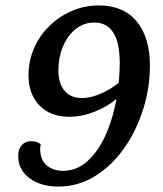

<svg xmlns="http://www.w3.org/2000/svg" viewBox="-20 -675 601 707"><path d="M345 -655Q434 -655 483 -596.5Q532 -538 532 -434Q532 -350 506.5 -270.5Q481 -191 435.5 -127Q390 -63 328.5 -25.5Q267 12 195 12Q130 12 88.5 -19Q47 -50 47 -100Q47 -126 60 -140.5Q73 -155 95 -155Q116 -155 130 -144Q129 -140 128.5 -135.5Q128 -131 128 -126Q128 -87 151.5 -66.5Q175 -46 212 -46Q263 -46 302.5 -82Q342 -118 369 -178Q396 -238 409 -311Q375 -282 328 -263.5Q281 -245 236 -245Q166 -245 125.5 -286.5Q85 -328 85 -398Q85 -450 105 -496.5Q125 -543 161 -578.5Q197 -614 244 -634.5Q291 -655 345 -655ZM195 -416Q195 -368 217.5 -341Q240 -314 283 -314Q313 -314 350.5 -330Q388 -346 417 -370Q421 -406 421 -442Q421 -592 327 -592Q288 -592 258 -567.5Q228 -543 211.5 -503Q195 -463 195 -416Z"/></svg>

Font: Petrona SemiBold
Style: Italic
Weight: 600
Italic angle: -9°
Designer: Ringo R. Seeber
Foundry: Ringo R. Seeber
Version: Version 2.001; ttfautohint (v1.8.3)